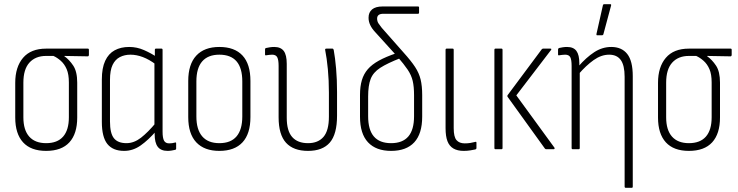

<svg xmlns="http://www.w3.org/2000/svg" viewBox="-20 -715 3535 920"><path d="M201 8Q128 8 90.5 -33Q53 -74 53 -152V-318Q53 -394 90.5 -438Q128 -482 201 -482H401Q406 -482 406 -476V-451Q406 -449 404.5 -447Q403 -445 401 -445L288 -447V-446Q312 -429 331 -400.5Q350 -372 350 -319V-152Q350 -74 312.5 -33Q275 8 201 8ZM201 -29Q255 -29 282.5 -60.5Q310 -92 310 -153V-320Q310 -359 299.5 -383.5Q289 -408 271.5 -423.5Q254 -439 236 -447H201Q150 -447 121 -415Q92 -383 92 -319V-153Q92 -92 120 -60.5Q148 -29 201 -29Z M575 8Q521 8 494.5 -25Q468 -58 468 -131V-334Q468 -389 484 -423.5Q500 -458 529.5 -474Q559 -490 599 -490Q636 -490 670 -475Q704 -460 729 -443L727 -406Q695 -430 664.5 -441.5Q634 -453 605 -453Q577 -453 554.5 -441.5Q532 -430 519.5 -404Q507 -378 507 -332V-133Q507 -76 526 -52.5Q545 -29 586 -29Q622 -29 655.5 -55Q689 -81 728 -128L729 -88Q691 -44 654 -18Q617 8 575 8ZM783 8Q751 8 736 -11.5Q721 -31 721 -73V-96L720 -106V-419L722 -434V-476Q722 -482 727 -482H754Q759 -482 759 -476V-84Q759 -54 766 -41Q773 -28 791 -28Q798 -28 805 -29Q812 -30 819 -32Q824 -34 824 -28V-3Q824 2 819 3Q811 5 801.5 6.5Q792 8 783 8Z M1031 8Q959 8 920.5 -33Q882 -74 882 -154V-327Q882 -407 920.5 -448.5Q959 -490 1031 -490Q1104 -490 1142 -449Q1180 -408 1180 -327V-154Q1180 -74 1142 -33Q1104 8 1031 8ZM1031 -29Q1086 -29 1113.5 -61.5Q1141 -94 1141 -157V-325Q1141 -389 1113.5 -421Q1086 -453 1031 -453Q977 -453 949 -421Q921 -389 921 -325V-157Q921 -94 949 -61.5Q977 -29 1031 -29Z M1456 8Q1386 8 1350.5 -31Q1315 -70 1315 -153V-399Q1315 -428 1308.5 -440.5Q1302 -453 1284 -453Q1277 -453 1269.5 -452Q1262 -451 1255 -450Q1250 -449 1250 -454V-478Q1250 -484 1255 -485Q1263 -487 1273.5 -488.5Q1284 -490 1294 -490Q1325 -490 1339.5 -471Q1354 -452 1354 -409V-151Q1354 -88 1380 -58.5Q1406 -29 1456 -29Q1504 -29 1530 -59Q1556 -89 1556 -156V-271Q1556 -331 1551 -383.5Q1546 -436 1538 -476Q1537 -482 1544 -482H1573Q1577 -482 1579 -476Q1586 -438 1590.5 -386Q1595 -334 1595 -274V-161Q1595 -72 1560.5 -32Q1526 8 1456 8Z M1854 8Q1782 8 1743.5 -33Q1705 -74 1705 -156V-260Q1705 -301 1714 -331Q1723 -361 1742.5 -383.5Q1762 -406 1795.5 -424.5Q1829 -443 1879 -460L1900 -437Q1836 -412 1802 -390Q1768 -368 1756 -336.5Q1744 -305 1744 -253V-158Q1744 -93 1771.5 -61Q1799 -29 1854 -29Q1909 -29 1936.5 -61Q1964 -93 1964 -158V-259Q1964 -300 1957.5 -327.5Q1951 -355 1933.5 -381Q1916 -407 1884 -444L1777 -562Q1762 -578 1754 -595Q1746 -612 1746 -630Q1746 -656 1763 -670Q1780 -684 1813 -684H1983Q1988 -684 1988 -679V-655Q1988 -649 1983 -649H1817Q1787 -649 1787 -626Q1787 -613 1793.5 -603Q1800 -593 1809 -582L1914 -463Q1950 -423 1969 -394Q1988 -365 1995.5 -334Q2003 -303 2003 -259V-156Q2003 -74 1965 -33Q1927 8 1854 8Z M2202 8Q2172 8 2152.5 -3.5Q2133 -15 2124 -38.5Q2115 -62 2115 -101V-476Q2115 -482 2120 -482H2149Q2154 -482 2154 -476V-101Q2154 -59 2167.5 -43.5Q2181 -28 2207 -28Q2221 -28 2233.5 -30Q2246 -32 2257 -35Q2263 -37 2263 -31V-5Q2263 -1 2258 1Q2249 3 2234 5.5Q2219 8 2202 8Z M2597 0Q2594 0 2591 -3L2413 -250Q2409 -255 2413 -260L2576 -479Q2579 -482 2582 -482H2617Q2625 -482 2620 -475L2454 -258L2637 -7Q2638 -4 2637 -2Q2636 0 2633 0ZM2354 0Q2349 0 2349 -6V-476Q2349 -482 2354 -482H2383Q2388 -482 2388 -476V-6Q2388 0 2383 0Z M2979 185Q2973 185 2973 179V-347Q2973 -402 2954.5 -427.5Q2936 -453 2899 -453Q2861 -453 2824.5 -427Q2788 -401 2751 -358L2750 -395Q2789 -440 2827.5 -465Q2866 -490 2909 -490Q2959 -490 2985.5 -456.5Q3012 -423 3012 -350V179Q3012 185 3007 185ZM2724 0Q2719 0 2719 -6V-399Q2719 -429 2712.5 -441Q2706 -453 2688 -453Q2681 -453 2673.5 -452Q2666 -451 2659 -450Q2654 -449 2654 -454V-478Q2654 -483 2659 -485Q2667 -487 2677 -488.5Q2687 -490 2697 -490Q2728 -490 2742 -471Q2756 -452 2756 -412V-390L2758 -375V-6Q2758 0 2753 0ZM2841 -546Q2837 -546 2838 -552L2869 -690Q2870 -693 2871.5 -694Q2873 -695 2875 -695H2904Q2910 -695 2908 -688L2871 -550Q2869 -546 2865 -546Z M3281 8Q3208 8 3170.5 -33Q3133 -74 3133 -152V-318Q3133 -394 3170.5 -438Q3208 -482 3281 -482H3481Q3486 -482 3486 -476V-451Q3486 -449 3484.5 -447Q3483 -445 3481 -445L3368 -447V-446Q3392 -429 3411 -400.5Q3430 -372 3430 -319V-152Q3430 -74 3392.5 -33Q3355 8 3281 8ZM3281 -29Q3335 -29 3362.5 -60.5Q3390 -92 3390 -153V-320Q3390 -359 3379.5 -383.5Q3369 -408 3351.5 -423.5Q3334 -439 3316 -447H3281Q3230 -447 3201 -415Q3172 -383 3172 -319V-153Q3172 -92 3200 -60.5Q3228 -29 3281 -29Z"/></svg>

Font: Sofia Sans Condensed ExtraLight
Style: Regular
Weight: 250
Version: Version 4.100